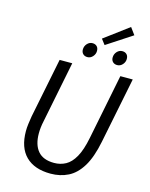

<svg xmlns="http://www.w3.org/2000/svg" viewBox="-139 -1044 895 1143"><g transform="rotate(15 308.0 -472.0)"><path d="M285.7 12Q186.2 12 132.6 -40.9Q79.1 -93.8 79.1 -195.5Q79.1 -216.6 82.2 -240Q85.3 -263.4 89.3 -287.8L163.4 -656.3H241.2L166.2 -281Q161.3 -258.9 159.1 -239.4Q156.9 -220 156.9 -202Q156.9 -132.1 189.3 -93.7Q221.7 -55.2 289.7 -55.2Q328.1 -55.2 360.7 -72.8Q393.2 -90.4 417.6 -133.9Q442.1 -177.4 457.3 -254.2L537.6 -656.3H614L532.4 -250.6Q512.6 -151.6 477.5 -94.1Q442.3 -36.6 393.7 -12.3Q345.1 12 285.7 12ZM317.8 -715Q301.4 -715 291.1 -725.1Q280.8 -735.2 280.8 -752Q280.8 -772.7 294.6 -788Q308.5 -803.2 327.5 -803.2Q343.9 -803.2 354.2 -793.3Q364.5 -783.4 364.5 -764.9Q364.5 -745.5 350.8 -730.2Q337.2 -715 317.8 -715ZM501.5 -715Q485 -715 474.7 -725.1Q464.4 -735.2 464.4 -752Q464.4 -772.7 478.3 -788Q492.1 -803.2 511.1 -803.2Q527.6 -803.2 537.9 -793.3Q548.2 -783.4 548.2 -764.9Q548.2 -745.5 534.5 -730.2Q520.8 -715 501.5 -715ZM399 -810.8 373.8 -843.8 523.7 -955.7 555.1 -912.9Z"/></g></svg>

Font: Source Sans Variable
Style: Italic
Weight: 200
Italic angle: -11°
Designer: Paul D. Hunt
Foundry: Adobe Systems Incorporated
Version: Version 3.006;hotconv 1.0.111;makeotfexe 2.5.65597